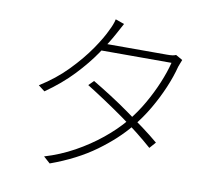

<svg xmlns="http://www.w3.org/2000/svg" viewBox="-87 -900 1174 1030"><g transform="rotate(10 500.0 -384.5)"><path d="M405 -450Q454 -421 505.5 -388Q557 -355 607 -319.5Q657 -284 703.5 -249.5Q750 -215 789 -182L759 -148Q723 -180 677.5 -216Q632 -252 581 -288Q530 -324 478 -358.5Q426 -393 378 -423ZM851 -643Q847 -635 843 -622.5Q839 -610 836 -604Q822 -549 796 -487.5Q770 -426 734.5 -365Q699 -304 655 -251Q590 -171 489 -97.5Q388 -24 247 27L211 -5Q295 -30 371 -72Q447 -114 511 -166Q575 -218 622 -274Q665 -326 699.5 -386Q734 -446 759 -506Q784 -566 797 -618H401L421 -657H766Q783 -657 794.5 -658.5Q806 -660 814 -664ZM510 -779Q502 -765 493.5 -748.5Q485 -732 478 -720Q451 -670 407.5 -606Q364 -542 301 -475.5Q238 -409 152 -349L117 -376Q202 -429 266.5 -495.5Q331 -562 375 -626Q419 -690 440 -737Q445 -746 452 -763.5Q459 -781 462 -796Z"/></g></svg>

Font: Noto Sans SC ExtraLight
Style: Regular
Weight: 250
Designer: Ryoko NISHIZUKA 西塚涼子 (kana, bopomofo & ideographs); Paul D. Hunt (Latin, Greek & Cyrillic); Sandoll Communications 산돌커뮤니
Foundry: Adobe
Version: Version 2.004-H2;hotconv 1.0.118;makeotfexe 2.5.65603